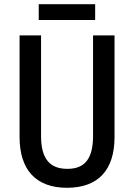

<svg xmlns="http://www.w3.org/2000/svg" viewBox="-20 -882 637 912"><path d="M432 -862H164V-787H432ZM524 -231V-714H422V-237C422 -128 383 -80 300 -80C218 -80 175 -126 175 -236V-714H73V-231C73 -74 152 10 298 10C448 10 524 -76 524 -231Z"/></svg>

Font: Noto Sans Gurmukhi UI Condensed Medium
Style: Regular
Weight: 500
Width: 3
Designer: Jelle Bosma - Monotype Design Team
Foundry: Monotype Imaging Inc.
Version: Version 2.004